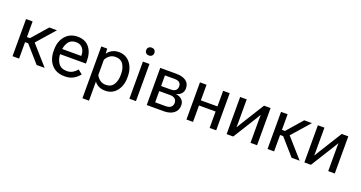

<svg xmlns="http://www.w3.org/2000/svg" viewBox="-45 -1508 4692 2495"><g transform="rotate(20 2300.5 -260.0)"><path d="M405.3 0 200.7 -232.9 256.3 -294.4 516.6 0ZM117.7 -297.9H205.1L393.1 -513.7H499.5L248 -227.1H117.7ZM163.1 -513.7V0H72.3V-513.7Z M550.8 -249V-264.6Q550.8 -380.9 614.5 -454.6Q678.2 -528.3 783.2 -528.3Q888.2 -528.3 944.8 -459.5Q1001.5 -390.6 1001.5 -273.4V-236.3H606.4V-308.6H910.2V-320.3Q910.2 -376 878.4 -415Q846.7 -454.1 787.1 -454.1Q714.8 -454.1 679.2 -399.2Q643.6 -344.2 643.6 -264.6V-249Q643.6 -169.4 681.2 -114.5Q718.8 -59.6 797.9 -59.6Q846.7 -59.6 881.8 -81.1Q917 -102.5 939 -131.8L997.6 -85.4Q973.1 -48.8 922.1 -17.1Q871.1 14.6 797.9 14.6Q678.2 14.6 614.5 -59.1Q550.8 -132.8 550.8 -249Z M1112.8 203.1V-513.7H1194.8L1198.7 -446.8H1201.7Q1221.2 -478.5 1261.5 -501Q1301.8 -523.4 1355.5 -523.4Q1453.1 -523.4 1511.7 -450.2Q1570.3 -377 1570.3 -264.6V-249Q1570.3 -136.7 1511.7 -63.5Q1453.1 9.8 1355.5 9.8Q1301.8 9.8 1263.9 -9.5Q1226.1 -28.8 1203.6 -60.5V203.1ZM1203.6 -152.3Q1218.8 -118.2 1252.9 -91.3Q1287.1 -64.5 1335.9 -64.5Q1409.2 -64.5 1443.4 -117.7Q1477.5 -170.9 1477.5 -249V-264.6Q1477.5 -342.8 1443.4 -396Q1409.2 -449.2 1335.9 -449.2Q1287.1 -449.2 1252.9 -422.4Q1218.8 -395.5 1203.6 -361.3Z M1688.5 0V-513.7H1779.3V0ZM1677.2 -668.9Q1677.2 -691.9 1691.9 -707.5Q1706.5 -723.1 1733.9 -723.1Q1761.2 -723.1 1775.9 -707.5Q1790.5 -691.9 1790.5 -668.9Q1790.5 -646 1775.9 -630.4Q1761.2 -614.7 1733.9 -614.7Q1706.5 -614.7 1691.9 -630.4Q1677.2 -646 1677.2 -668.9Z M1928.2 0V-513.7H2149.9Q2235.4 -513.7 2284.4 -479.5Q2333.5 -445.3 2333.5 -376.5Q2333.5 -333 2307.4 -304Q2281.2 -274.9 2237.8 -265.6V-264.2Q2291 -256.3 2321.3 -226.3Q2351.6 -196.3 2351.6 -149.4Q2351.6 -78.6 2300.3 -39.3Q2249 0 2164.6 0ZM2019 -296.4H2149.9Q2198.7 -296.4 2220.2 -316.7Q2241.7 -336.9 2241.7 -371.6Q2241.7 -405.8 2220.2 -424.3Q2198.7 -442.9 2149.9 -442.9H2019ZM2019 -70.8H2164.6Q2213.9 -70.8 2237.1 -92.5Q2260.3 -114.3 2260.3 -149.4Q2260.3 -184.1 2237.3 -205.1Q2214.4 -226.1 2164.6 -226.1H2019Z M2477.5 -513.7H2568.4V-297.9H2797.9V-513.7H2888.7V0H2797.9V-227.1H2568.4V0H2477.5Z M3033.2 0V-513.7H3124V-196.8Q3124 -182.1 3123.8 -163.8Q3123.5 -145.5 3123 -130.9H3126.5Q3133.3 -143.1 3141.8 -157.5Q3150.4 -171.9 3159.7 -187L3363.3 -513.7H3454.1V0H3363.3V-316.4Q3363.3 -331.1 3363.5 -349.4Q3363.8 -367.7 3364.3 -382.3H3360.8Q3354 -370.1 3345.5 -355.7Q3336.9 -341.3 3327.6 -326.2L3124 0Z M3931.6 0 3727.1 -232.9 3782.7 -294.4 4043 0ZM3644 -297.9H3731.4L3919.4 -513.7H4025.9L3774.4 -227.1H3644ZM3689.5 -513.7V0H3598.6V-513.7Z M4107.9 0V-513.7H4198.7V-196.8Q4198.7 -182.1 4198.5 -163.8Q4198.2 -145.5 4197.8 -130.9H4201.2Q4208 -143.1 4216.6 -157.5Q4225.1 -171.9 4234.4 -187L4438 -513.7H4528.8V0H4438V-316.4Q4438 -331.1 4438.2 -349.4Q4438.5 -367.7 4439 -382.3H4435.5Q4428.7 -370.1 4420.2 -355.7Q4411.6 -341.3 4402.3 -326.2L4198.7 0Z"/></g></svg>

Font: RobotoFlex
Style: Regular
Weight: 400
Designer: Berlow after Robertson
Foundry: Google
Version: Version 2.136